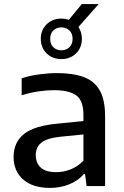

<svg xmlns="http://www.w3.org/2000/svg" viewBox="-20 -910 604 939"><path d="M225.5 9Q140 9 93.2 -32.2Q46.5 -73.5 46.5 -142Q46.5 -214.5 97.8 -255Q149 -295.5 263.5 -305.5L388 -318V-348Q388 -418.5 352.5 -443.8Q317 -469 243 -469Q209.5 -469 168 -463Q126.5 -457 86 -444V-527Q125 -540 171.5 -546.2Q218 -552.5 259 -552.5Q338 -552.5 390 -533Q442 -513.5 468 -467.5Q494 -421.5 494 -341.5V0H403.5L396 -58.5H390Q362 -26 318.5 -8.5Q275 9 225.5 9ZM155 -151.5Q155 -112 179.8 -90Q204.5 -68 255.5 -68Q290.5 -68 325.2 -81.5Q360 -95 388 -124.5V-252.5L272 -241Q209 -234 182 -212Q155 -190 155 -151.5ZM280 -621Q236.5 -621 208 -649Q179.5 -677 179.5 -720Q179.5 -763 208 -791Q236.5 -819 280 -819Q299.5 -819 316.5 -813L380 -890H462.5L363.5 -778Q380.5 -753 380.5 -720Q380.5 -677 352 -649Q323.5 -621 280 -621ZM280 -664Q304 -664 319.5 -679Q335 -694 335 -720Q335 -746 319.5 -761Q304 -776 280 -776Q256 -776 240.8 -761Q225.5 -746 225.5 -720Q225.5 -694 240.8 -679Q256 -664 280 -664Z"/></svg>

Font: Encode Sans SmExp Md
Style: Regular
Weight: 500
Width: 6
Designer: Multiple Designers
Foundry: Impallari Type
Version: Version 3.002; ttfautohint (v1.8.3) -l 8 -r 50 -G 200 -x 14 